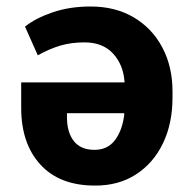

<svg xmlns="http://www.w3.org/2000/svg" viewBox="-20 -559 586 588"><path d="M270.5 9.3Q162.6 9.3 103.8 -54.9Q44.9 -119.1 44.9 -229V-306.6H361.3V-309.6Q357.4 -361.3 325.9 -395.3Q294.4 -429.2 238.8 -429.2Q198.2 -429.2 165 -419.4Q131.8 -409.7 95.7 -389.6L56.6 -477.5Q88.9 -503.4 141.1 -521.2Q193.4 -539.1 257.3 -539.1Q333.5 -539.1 389.9 -505.6Q446.3 -472.2 477.3 -413.3Q508.3 -354.5 508.3 -279.3V-259.8Q508.3 -180.7 479 -119.9Q449.7 -59.1 396.2 -24.7Q342.8 9.8 270.5 9.3ZM269.5 -100.1Q309.6 -100.1 332.3 -130.1Q355 -160.2 360.8 -210L359.4 -212.4H185.1V-199.7Q185.1 -153.8 206.1 -127Q227.1 -100.1 269.5 -100.1Z"/></svg>

Font: Roboto Slab
Style: Bold
Weight: 700
Designer: Google
Version: Version 2.000; ttfautohint (v1.8.1.43-b0c9)